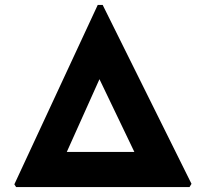

<svg xmlns="http://www.w3.org/2000/svg" viewBox="-20 -756 833 776"><path d="M45 0 38 -11 375 -736H395L754 -13L746 0ZM250 -142H523L382 -436Z"/></svg>

Font: Koeln Type Sans ExtraBold
Style: Regular
Weight: 800
Designer: Eben Sorkin
Foundry: Eben Sorkin
Version: Version 2.001